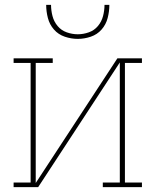

<svg xmlns="http://www.w3.org/2000/svg" viewBox="-20 -770 640 790"><path d="M36 0V-19H106V-511H36V-530H197V-511H127V-17L463 -530H564V-511H494V-19H564V0H403V-19H473V-513L137 0ZM300 -610Q273 -610 246.5 -619Q220 -628 202 -648.5Q184 -669 177 -696Q170 -723 170 -750H190Q190 -727 196 -704Q202 -681 217 -663Q232 -645 254.5 -637Q277 -629 300 -629Q323 -629 345.5 -637Q368 -645 383 -663Q398 -681 404 -704Q410 -727 410 -750H430Q430 -723 423 -696Q416 -669 398 -648.5Q380 -628 353.5 -619Q327 -610 300 -610Z"/></svg>

Font: Iosevka Slab Thin Extended
Style: Regular
Weight: 100
Width: 7
Monospace: yes
Designer: Belleve Invis
Foundry: Belleve Invis
Version: Version 11.1.1; ttfautohint (v1.8.3)